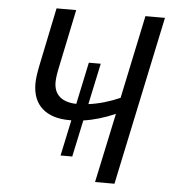

<svg xmlns="http://www.w3.org/2000/svg" viewBox="-52 -761 715 808"><g transform="rotate(5 306.0 -357.0)"><path d="M257.3 -250H249.5Q174.8 -250 134 -286.4Q93.3 -322.8 93.3 -391.1Q93.3 -418.9 103 -466.3L154.3 -713.9H237.3L188 -477.5Q177.2 -429.7 177.2 -404.3Q177.2 -364.3 201.9 -343Q226.6 -321.8 272 -320.8L309.6 -498H359.9L322.8 -324.2Q387.7 -332.5 455.6 -362.3L529.8 -713.9H612.3L461.4 0H379.4L441.9 -293.5Q373 -263.2 307.6 -253.9L274.4 -98.6H225.1Z"/></g></svg>

Font: Viking Open Sans
Style: Italic
Weight: 400
Italic angle: -12°
Foundry: Ascender Corporation
Version: Version 2.000